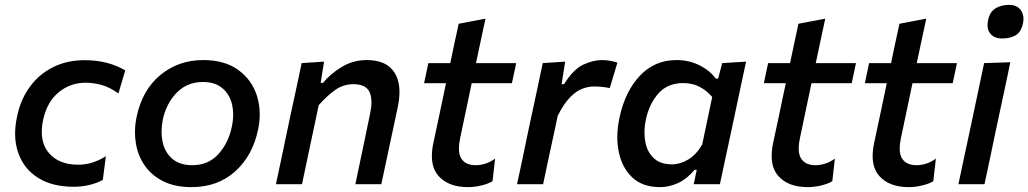

<svg xmlns="http://www.w3.org/2000/svg" viewBox="-20 -756 4220 788"><path d="M282 10.5Q195 10.5 136.8 -25.8Q78.5 -62 55.5 -127Q42 -164 42 -207Q42 -240.5 50 -277.5Q64 -346.5 101.8 -398.8Q139.5 -451 197 -480Q254.5 -509 328 -509Q423 -509 494 -467L466 -372.5Q430.5 -398 397.2 -407.2Q364 -416.5 331 -416.5Q269 -416.5 221.2 -377.5Q173.5 -338.5 157.5 -266Q151.5 -238.5 151.5 -214.5Q151.5 -163.5 179.5 -129.5Q220.5 -80 300.5 -80Q331.5 -80 360.2 -89.2Q389 -98.5 414.5 -115L402 -17.5Q382 -6 350.5 2.2Q319 10.5 282 10.5Z M766 12Q698 12 650 -12Q602 -36 573.8 -76.8Q545.5 -117.5 537.5 -169Q534 -191 534 -213.5Q534 -244 540.5 -275.5Q563.5 -386.5 638 -448Q712.5 -509.5 814 -509.5Q902 -509.5 957.8 -469Q1013.5 -428.5 1034.5 -363Q1046 -326 1046 -286.5Q1046 -255.5 1039 -223Q1016.5 -116.5 944.8 -52.2Q873 12 766 12ZM769.5 -78Q835 -78 876.2 -123.5Q917.5 -169 931 -234Q937 -261 937 -286Q937 -307.5 932.5 -327Q922.5 -369 892.5 -394.2Q862.5 -419.5 813 -419.5Q748 -419.5 705 -375.2Q662 -331 648 -264Q643 -238.5 643 -215Q643 -193 647.5 -172.5Q657 -130 687.5 -104Q718 -78 769.5 -78Z M1112.5 0Q1124 -54.5 1135 -106Q1146 -157 1158.5 -218L1169 -268Q1180 -318 1192.5 -376.5Q1204.5 -434.5 1218 -497L1310 -503L1296 -416H1306Q1333 -450.5 1380.5 -480Q1428 -509.5 1485.5 -509.5Q1567 -509.5 1599.5 -457.5Q1619.5 -425 1619.5 -377.5Q1619.5 -349.5 1612.5 -316.5Q1608 -295.5 1602.8 -271Q1597.5 -246.5 1591.5 -218Q1578.5 -156.5 1567.5 -105.5Q1556.5 -54.5 1545 0H1438.5Q1450 -55 1460.5 -105Q1471 -155 1483 -212.5L1499 -290Q1504.5 -315.5 1504.5 -336Q1504.5 -361 1496.5 -378.5Q1481.5 -410.5 1430.5 -410.5Q1388 -410.5 1353.8 -385.5Q1319.5 -360.5 1288 -324L1264.5 -213Q1252 -155 1241.5 -104.8Q1231 -54.5 1219.5 0Z M1901 12Q1820.5 12 1780 -33.5Q1752.5 -64.5 1752.5 -116Q1752.5 -140.5 1758.5 -169Q1772.5 -234 1785 -293Q1797.5 -352 1810.5 -414.5H1720.5L1738 -497H1828Q1837 -540.5 1845.2 -578.8Q1853.5 -617 1862.5 -658.5L1972.5 -679.5Q1962 -630 1953 -588.5Q1944 -547 1933.5 -497H2098.5L2081 -414.5H1916L1868.5 -189Q1863.5 -165.5 1863.5 -146.5Q1863.5 -120.5 1873.5 -105Q1891 -78 1932.5 -78Q1951 -78 1971.5 -84.2Q1992 -90.5 2012 -105L2001.5 -12.5Q1986.5 -2.5 1957.2 4.8Q1928 12 1901 12Z M2102 0Q2113.5 -54.5 2124.5 -105Q2135 -155.5 2148 -218L2158.5 -267.5Q2169.5 -318 2182 -376.5Q2194 -434.5 2207.5 -497L2299.5 -503L2285 -410.5H2295Q2333.5 -472.5 2374.5 -491Q2415.5 -509.5 2450 -509.5Q2467 -509.5 2484 -506.5Q2501 -503.5 2514 -499L2482.5 -394.5Q2463.5 -398.5 2448 -399.8Q2432.5 -401 2415.5 -401Q2396 -401 2371.8 -392.5Q2347.5 -384 2321.2 -358.2Q2295 -332.5 2269 -281L2254.5 -212.5Q2242 -155 2231.2 -104.8Q2220.5 -54.5 2209 0Z M2827 0Q2829.5 -10 2831.5 -20.5L2839.5 -59H2830.5Q2800 -22 2763.5 -5Q2727 12 2689 12Q2617 12 2574.8 -28Q2532.5 -68 2519.5 -133Q2513.5 -162 2513.5 -193Q2513.5 -231.5 2522.5 -273Q2545 -380 2605.8 -444.8Q2666.5 -509.5 2756.5 -509.5Q2808 -509.5 2850.5 -488.2Q2893 -467 2917.5 -433.5H2927.5L2944 -497L3042 -503Q3029 -443 3017 -386.2Q3005 -329.5 2992 -268L2940 -25.5Q2937 -12.5 2934.5 0ZM2737 -81.5Q2771.5 -81.5 2804.5 -101.2Q2837.5 -121 2862 -163L2903 -358Q2881.5 -383.5 2852.2 -399.2Q2823 -415 2784 -415Q2719.5 -415 2681.8 -372Q2644 -329 2630.5 -264Q2625 -237 2625 -212.5Q2625 -192.5 2628.5 -174Q2636 -132.5 2663 -107Q2690 -81.5 2737 -81.5Z M3295.5 12Q3215 12 3174.5 -33.5Q3147 -64.5 3147 -116Q3147 -140.5 3153 -169Q3167 -234 3179.5 -293Q3192 -352 3205 -414.5H3115L3132.5 -497H3222.5Q3231.5 -540.5 3239.8 -578.8Q3248 -617 3257 -658.5L3367 -679.5Q3356.5 -630 3347.5 -588.5Q3338.5 -547 3328 -497H3493L3475.5 -414.5H3310.5L3263 -189Q3258 -165.5 3258 -146.5Q3258 -120.5 3268 -105Q3285.5 -78 3327 -78Q3345.5 -78 3366 -84.2Q3386.5 -90.5 3406.5 -105L3396 -12.5Q3381 -2.5 3351.8 4.8Q3322.5 12 3295.5 12Z M3710 12Q3629.5 12 3589 -33.5Q3561.5 -64.5 3561.5 -116Q3561.5 -140.5 3567.5 -169Q3581.5 -234 3594 -293Q3606.5 -352 3619.5 -414.5H3529.5L3547 -497H3637Q3646 -540.5 3654.2 -578.8Q3662.5 -617 3671.5 -658.5L3781.5 -679.5Q3771 -630 3762 -588.5Q3753 -547 3742.5 -497H3907.5L3890 -414.5H3725L3677.5 -189Q3672.5 -165.5 3672.5 -146.5Q3672.5 -120.5 3682.5 -105Q3700 -78 3741.5 -78Q3760 -78 3780.5 -84.2Q3801 -90.5 3821 -105L3810.5 -12.5Q3795.5 -2.5 3766.2 4.8Q3737 12 3710 12Z M3913.5 0Q3925 -54.5 3935.8 -105.2Q3946.5 -156 3960 -218L3970.5 -267.5Q3985 -337.5 3996.5 -390.5Q4007.5 -443 4019 -497L4126.5 -500.5Q4115 -444.5 4103.8 -391.8Q4092.5 -339 4077 -267.5L4066.5 -218Q4053.5 -156 4043 -105.5Q4032 -54.5 4020.5 0ZM4093 -598Q4060.5 -598 4044.5 -618Q4033 -632 4033 -653Q4033 -663 4035.5 -674Q4042.5 -707.5 4065.8 -721.8Q4089 -736 4121.5 -736Q4153.5 -736 4169.5 -714.5Q4180.5 -699 4180.5 -678.5Q4180.5 -669.5 4178.5 -660Q4171 -624.5 4148.5 -611.2Q4126 -598 4093 -598Z"/></svg>

Font: Heraclito Medium
Style: Italic
Weight: 500
Italic angle: -12°
Designer: Kostas Bartsokas (font) & Cristiano Sobral (main changes)
Foundry: Kostas Bartsokas (font) & Cristiano Sobral (main changes)
Version: Version 1.00;July 8, 2020;FontCreator 13.0.0.2655 64-bit